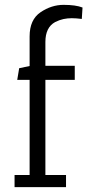

<svg xmlns="http://www.w3.org/2000/svg" viewBox="-20 -771 400 791"><path d="M320 -740 317 -693Q293 -696 275.5 -696Q258 -696 241.5 -692.5Q225 -689 207 -680Q167 -658 167 -598V-500H288V-442H167V-50H252V0H40V-50H102V-442H51L59 -490L102 -499V-621Q102 -690 147 -720.5Q192 -751 242 -751Q292 -751 320 -740Z"/></svg>

Font: Antic Slab
Style: Regular
Weight: 400
Designer: Santiago Orozco
Foundry: Santiago Orozco
Version: Version 001.002